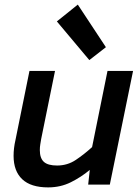

<svg xmlns="http://www.w3.org/2000/svg" viewBox="-20 -802 598 834"><path d="M370 -64Q333 -33 288 -10.5Q243 12 189 12Q114 12 76.5 -23.5Q39 -59 39 -125Q39 -158 47 -193L108 -494H219L159 -199Q157 -187 155 -175Q153 -163 153 -150Q153 -115 170.5 -99Q188 -83 228 -83Q273 -83 309.5 -107.5Q346 -132 380 -163L447 -494H558L457 0H363ZM227 -709 318 -782 440 -597 368 -541Z"/></svg>

Font: Codetta
Style: Bold Italic
Weight: 700
Italic angle: -11°
Designer: Ulrich Proeller
Foundry: PROSA GmbH
Version: Version 2.00;September 29, 2018;FontCreator 11.5.0.2427 64-b